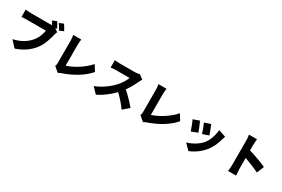

<svg xmlns="http://www.w3.org/2000/svg" viewBox="130 -2337 5740 3902"><g transform="rotate(30 3000.0 -385.5)"><path d="M907 -875 808 -835C836 -797 866 -741 887 -700L986 -742C968 -776 933 -837 907 -875ZM872 -656 800 -702 836 -717C819 -753 788 -809 761 -849L663 -809C680 -782 696 -754 711 -726C692 -724 673 -724 660 -724C598 -724 304 -724 219 -724C186 -724 120 -729 89 -733V-562C115 -564 170 -567 219 -567C304 -567 597 -567 659 -567C646 -487 613 -388 549 -309C470 -211 357 -123 156 -78L288 67C464 10 605 -93 695 -214C781 -330 822 -482 846 -576C852 -598 861 -634 872 -656Z M1180 -44 1295 56C1323 37 1349 29 1364 24C1592 -56 1801 -173 1942 -338L1856 -476C1726 -322 1508 -196 1361 -151C1361 -241 1361 -524 1361 -644C1361 -688 1365 -724 1372 -770H1182C1189 -737 1195 -688 1195 -644C1195 -523 1195 -201 1195 -118C1195 -93 1194 -74 1180 -44Z M2853 -683 2754 -756C2731 -748 2684 -741 2634 -741C2586 -741 2360 -741 2300 -741C2271 -741 2207 -744 2172 -749V-577C2200 -579 2255 -585 2300 -585C2348 -585 2566 -585 2611 -585C2590 -521 2536 -433 2471 -359C2382 -260 2224 -137 2062 -78L2188 53C2319 -10 2450 -111 2555 -220C2645 -133 2730 -37 2794 54L2933 -67C2878 -135 2758 -262 2661 -346C2726 -436 2779 -536 2812 -610C2823 -635 2844 -670 2853 -683Z M3180 -44 3295 56C3323 37 3349 29 3364 24C3592 -56 3801 -173 3942 -338L3856 -476C3726 -322 3508 -196 3361 -151C3361 -241 3361 -524 3361 -644C3361 -688 3365 -724 3372 -770H3182C3189 -737 3195 -688 3195 -644C3195 -523 3195 -201 3195 -118C3195 -93 3194 -74 3180 -44Z M4517 -604 4373 -557C4400 -501 4442 -383 4456 -333L4601 -383C4586 -430 4537 -560 4517 -604ZM4890 -522 4719 -577C4710 -453 4663 -317 4597 -234C4514 -129 4368 -53 4262 -26L4389 104C4509 58 4635 -29 4728 -151C4794 -237 4836 -339 4862 -435C4869 -459 4876 -483 4890 -522ZM4285 -550 4139 -498C4166 -450 4214 -319 4231 -265L4379 -320C4359 -378 4313 -494 4285 -550Z M5301 -100C5301 -59 5296 8 5289 51H5479C5474 6 5468 -73 5468 -100V-357C5574 -319 5711 -266 5812 -214L5881 -383C5797 -424 5603 -495 5468 -534V-671C5468 -719 5474 -763 5478 -801H5289C5297 -763 5301 -711 5301 -671C5301 -586 5301 -188 5301 -100Z"/></g></svg>

Font: Noto Sans CJK HK Black
Style: Regular
Weight: 900
Designer: Ryoko NISHIZUKA 西塚涼子 (kana, bopomofo & ideographs); Paul D. Hunt (Latin, Greek & Cyrillic); Sandoll Communications 산돌커뮤니
Foundry: Adobe
Version: Version 2.004;hotconv 1.0.118;makeotfexe 2.5.65603